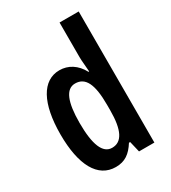

<svg xmlns="http://www.w3.org/2000/svg" viewBox="-187 -857 861 964"><g transform="rotate(-30 243.0 -375.0)"><path d="M197 10C250 10 283 -14 314 -63H321L336 0H425V-760H314V-559C314 -534 318 -509 320 -473H316C288 -526 243 -553 193 -553C94 -553 37 -450 37 -271C37 -93 93 10 197 10ZM229 -83C175 -83 149 -147 149 -273C149 -393 174 -456 228 -456C288 -456 314 -402 314 -283V-252C314 -137 286 -83 229 -83Z"/></g></svg>

Font: Noto Sans Sinhala UI ExtraCondensed SemiBold
Style: Regular
Weight: 600
Width: 2
Designer: Jelle Bosma - Monotype Design Team
Foundry: Monotype Imaging Inc.
Version: Version 2.006